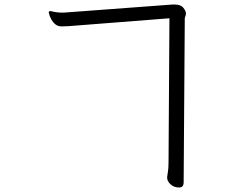

<svg xmlns="http://www.w3.org/2000/svg" viewBox="-20 -753 1040 851"><path d="M731 -672 283 -637Q268 -636 253 -636Q238 -636 227 -644Q204 -662 196 -697Q196 -704 204 -704Q230 -697 257 -697H262L745 -733H754Q781 -733 792.5 -718.5Q804 -704 804 -695Q804 -686 801.5 -680.5Q799 -675 799 -673L794 55Q794 78 774 78Q751 78 736 64Q721 50 721 36Q721 33 721 30Q721 27 724 10.5Q727 -6 727 -34Z"/></svg>

Font: Moon Stars Kai T
Style: Regular
Weight: 400
Designer: GuiWonder
Version: Version 1.101